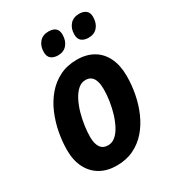

<svg xmlns="http://www.w3.org/2000/svg" viewBox="-183 -856 881 971"><g transform="rotate(-30 257.5 -370.5)"><path d="M212.9 9.8Q158.2 9.8 117.7 -13.4Q77.1 -36.6 54.9 -80.1Q32.7 -123.5 32.7 -183.6Q32.7 -233.9 42.7 -286.1Q52.7 -338.4 73.2 -386.7Q93.8 -435.1 126 -473.1Q158.2 -511.2 202.4 -533.4Q246.6 -555.7 303.7 -555.7Q358.9 -555.7 398.9 -532.2Q439 -508.8 460.4 -464.6Q481.9 -420.4 481.9 -358.4Q481.9 -306.6 471.9 -254.4Q461.9 -202.1 441.2 -154.5Q420.4 -106.9 388.7 -70.1Q356.9 -33.2 313 -11.7Q269 9.8 212.9 9.8ZM226.1 -101.1Q249 -101.1 268.1 -116.9Q287.1 -132.8 301.8 -160.2Q316.4 -187.5 326.7 -221.2Q336.9 -254.9 342.3 -290.5Q347.7 -326.2 347.7 -358.9Q347.7 -384.8 342 -404.1Q336.4 -423.3 323.7 -434.1Q311 -444.8 290 -444.8Q265.6 -444.8 245.8 -427Q226.1 -409.2 211.2 -380.1Q196.3 -351.1 186.5 -316.4Q176.8 -281.7 171.9 -246.8Q167 -211.9 167 -183.1Q167 -143.6 181.6 -122.3Q196.3 -101.1 226.1 -101.1ZM412.6 -621.6Q387.2 -621.6 372.1 -633.5Q356.9 -645.5 356.9 -671.9Q356.9 -706.5 376.2 -728.8Q395.5 -751 430.7 -751Q453.6 -751 468.8 -739.5Q483.9 -728 483.9 -702.1Q483.9 -666 464.8 -643.8Q445.8 -621.6 412.6 -621.6ZM234.4 -621.6Q209 -621.6 193.8 -633.5Q178.7 -645.5 178.7 -671.9Q178.7 -706.5 197.8 -728.8Q216.8 -751 252 -751Q267.6 -751 279.5 -746.1Q291.5 -741.2 298.3 -730.5Q305.2 -719.7 305.2 -702.1Q305.2 -666 286.1 -643.8Q267.1 -621.6 234.4 -621.6Z"/></g></svg>

Font: Open Sans SemiCondensed
Style: Bold Italic
Weight: 700
Width: 4
Italic angle: -12°
Designer: Monotype Design Team
Foundry: Monotype Imaging Inc.
Version: Version 3.003